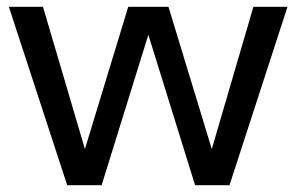

<svg xmlns="http://www.w3.org/2000/svg" viewBox="-20 -543 870 563"><path d="M723 -523H823L653 0H552L415 -441L278 0H177L6 -523H106L229 -106L356 -523H474L601 -106Z"/></svg>

Font: IngvarSans
Style: Regular
Weight: 600
Version: Version 3.000